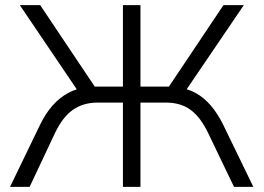

<svg xmlns="http://www.w3.org/2000/svg" viewBox="-20 -725 1023 745"><path d="M19 0 136 -242Q157 -285 184 -315.5Q211 -346 244 -364Q277 -382 315 -386L289 -362L57 -705H136L359 -372L337 -389H457V-705H525V-389H647L624 -372L847 -705H926L693 -362L668 -386Q707 -382 739.5 -364Q772 -346 798 -315.5Q824 -285 845 -243L963 0H888L788 -208Q759 -269 720.5 -298Q682 -327 623 -327H525V0H457V-327H360Q303 -327 263 -299Q223 -271 193 -208L95 0Z"/></svg>

Font: Nunito Sans 8pt Light
Style: Regular
Weight: 300
Version: Version 3.101;gftools[0.9.27]